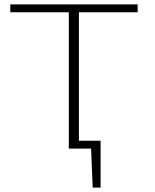

<svg xmlns="http://www.w3.org/2000/svg" viewBox="-20 -678 706 876"><path d="M331 0V-36H439L418 0ZM403 178 394 -36H439V178ZM294 0V-658H340V0ZM27 -622V-658H608V-622Z"/></svg>

Font: Ysabeau Infant ExtraLight
Style: Regular
Weight: 250
Designer: Christian Thalmann (Catharsis Fonts)
Version: Version 2.001;gftools[0.9.30]; featfreeze: ss01,ss02,lnum